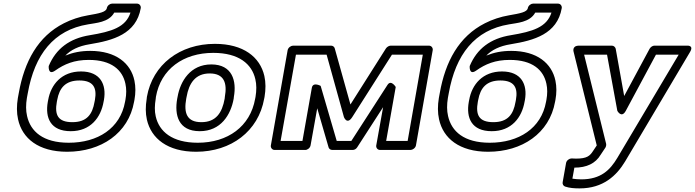

<svg xmlns="http://www.w3.org/2000/svg" viewBox="-20 -806 3851 1064"><path d="M361 -15C218 -15 149 -78 130 -163C123 -193 123 -226 129 -263L134 -290C172 -504 278 -640 468 -671C509 -679 583 -681 613 -736H703C677 -655 599 -631 478 -611C365 -593 290 -536 250 -440C250 -440 245 -386 286 -415C337 -451 391 -474 472 -474C598 -474 659 -418 675 -342C681 -315 681 -285 675 -252L673 -242C647 -95 522 -15 361 -15ZM723 -242 725 -252C732 -290 732 -326 725 -359C705 -455 623 -524 480 -524C427 -524 384 -515 342 -498C372 -529 415 -551 478 -561C606 -582 735 -617 760 -761C762 -772 754 -786 739 -786H601C590 -786 575 -776 572 -761C568 -739 531 -732 467 -721C421 -713 375 -698 334 -677C190 -604 115 -465 84 -290L79 -263C72 -221 72 -181 80 -145C103 -39 193 35 352 35C540 35 692 -67 723 -242ZM556 -252C571 -338 536 -410 429 -410C322 -410 262 -338 247 -252L245 -242C229 -153 260 -79 372 -79C482 -79 539 -155 554 -242ZM506 -252 504 -242C492 -171 460 -129 381 -129C300 -129 282 -170 295 -242L297 -252C309 -319 343 -360 420 -360C498 -360 518 -319 506 -252Z M1162 -513C1304 -513 1376 -451 1395 -367C1402 -338 1402 -305 1396 -269L1394 -259C1367 -105 1242 -15 1076 -15C934 -15 862 -77 843 -161C836 -190 837 -223 843 -259L844 -269C871 -423 996 -513 1162 -513ZM1444 -259 1446 -269C1453 -311 1453 -349 1445 -385C1421 -490 1329 -563 1171 -563C977 -563 826 -449 794 -269L793 -259C786 -217 786 -179 794 -143C818 -38 909 35 1067 35C1261 35 1412 -79 1444 -259ZM1276 -269C1292 -357 1268 -449 1151 -449C1035 -449 979 -356 964 -269L962 -259C946 -169 968 -79 1087 -79C1204 -79 1259 -170 1275 -259ZM1226 -269 1225 -259C1211 -181 1177 -129 1096 -129C1014 -129 998 -181 1012 -259L1014 -269C1027 -345 1063 -399 1142 -399C1222 -399 1240 -346 1226 -269Z M1932 -157 2152 -503H2323L2239 -25H2120L2173 -324C2173 -324 2147 -367 2127 -335L1927 -25H1846L1757 -330C1757 -330 1714 -354 1708 -319L1656 -25H1535L1620 -503H1790L1886 -157C1886 -157 1903 -112 1932 -157ZM1922 -227 1835 -538C1833 -546 1825 -553 1815 -553H1604C1593 -553 1577 -543 1574 -528L1481 0C1479 11 1487 25 1502 25H1672C1683 25 1698 15 1701 0L1738 -206L1801 11C1803 18 1811 25 1821 25H1934C1944 25 1953 20 1959 11L2103 -212L2065 0C2063 11 2071 25 2086 25H2255C2266 25 2282 15 2285 0L2378 -528C2380 -539 2372 -553 2357 -553H2145C2137 -553 2125 -547 2119 -538Z M2694 -15C2551 -15 2482 -78 2463 -163C2456 -193 2456 -226 2462 -263L2467 -290C2505 -504 2611 -640 2801 -671C2842 -679 2916 -681 2946 -736H3036C3010 -655 2932 -631 2811 -611C2698 -593 2623 -536 2583 -440C2583 -440 2578 -386 2619 -415C2670 -451 2724 -474 2805 -474C2931 -474 2992 -418 3008 -342C3014 -315 3014 -285 3008 -252L3006 -242C2980 -95 2855 -15 2694 -15ZM3056 -242 3058 -252C3065 -290 3065 -326 3058 -359C3038 -455 2956 -524 2813 -524C2760 -524 2717 -515 2675 -498C2705 -529 2748 -551 2811 -561C2939 -582 3068 -617 3093 -761C3095 -772 3087 -786 3072 -786H2934C2923 -786 2908 -776 2905 -761C2901 -739 2864 -732 2800 -721C2754 -713 2708 -698 2667 -677C2523 -604 2448 -465 2417 -290L2412 -263C2405 -221 2405 -181 2413 -145C2436 -39 2526 35 2685 35C2873 35 3025 -67 3056 -242ZM2889 -252C2904 -338 2869 -410 2762 -410C2655 -410 2595 -338 2580 -252L2578 -242C2562 -153 2593 -79 2705 -79C2815 -79 2872 -155 2887 -242ZM2839 -252 2837 -242C2825 -171 2793 -129 2714 -129C2633 -129 2615 -170 2628 -242L2630 -252C2642 -319 2676 -360 2753 -360C2831 -360 2851 -319 2839 -252Z M3163 123C3231 123 3280 100 3309 51L3335 12C3339 5 3340 -3 3339 -9L3217 -503H3344L3401 -192C3401 -192 3424 -148 3448 -192L3615 -503H3741L3401 69C3361 136 3310 188 3201 188C3182 188 3165 186 3152 184ZM3147 72C3136 72 3120 82 3117 97L3098 204C3096 214 3102 225 3112 228C3136 236 3162 238 3192 238C3323 238 3397 167 3444 89L3804 -518C3827 -557 3787 -553 3787 -553H3606C3597 -553 3586 -546 3580 -536L3439 -274L3392 -536C3390 -544 3382 -553 3371 -553H3189C3147 -553 3159 -518 3159 -518L3287 0L3267 30C3249 58 3233 73 3172 73C3166 73 3157 72 3147 72Z"/></svg>

Font: Asimov
Style: XWidOuIt
Weight: 500
Designer: Google
Version: Version 2.000980; 2014